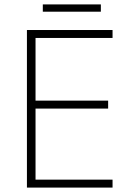

<svg xmlns="http://www.w3.org/2000/svg" viewBox="-20 -850 591 870"><path d="M437 -830H174V-797H437ZM490 0V-36H141V-358H470V-394H141V-678H490V-714H102V0Z"/></svg>

Font: Noto Sans Telugu ExtraLight
Style: Regular
Weight: 200
Designer: Jelle Bosma - Monotype Design Team
Foundry: Monotype Imaging Inc.
Version: Version 2.005